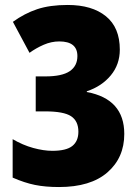

<svg xmlns="http://www.w3.org/2000/svg" viewBox="-20 -744 562 774"><path d="M463 -544Q463 -484 426.5 -440Q390 -396 330 -376V-373Q481 -345 481 -204Q481 -108 413 -49Q345 10 218 10Q163 10 121 1.5Q79 -7 31 -28V-183Q72 -159 114 -147.5Q156 -136 191 -136Q247 -136 271.5 -155.5Q296 -175 296 -213Q296 -256 266.5 -275.5Q237 -295 162 -295H124V-436H163Q230 -436 261 -457Q292 -478 292 -518Q292 -577 219 -577Q187 -577 156 -563.5Q125 -550 99 -531L32 -656Q79 -690 130 -707Q181 -724 253 -724Q351 -724 407 -678.5Q463 -633 463 -544Z"/></svg>

Font: Noto Sans Thai Cond Blk
Style: Regular
Weight: 900
Width: 3
Designer: Monotype Design Team
Foundry: Monotype Imaging Inc.
Version: Version 2.002; ttfautohint (v1.8.4.7-5d5b)